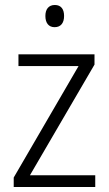

<svg xmlns="http://www.w3.org/2000/svg" viewBox="-20 -750 436 770"><path d="M200 -730C175 -730 162 -713 162 -686C162 -658 175 -641 199 -641C224 -641 237 -658 237 -686C237 -713 225 -730 200 -730ZM362 0V-47H100L359 -491V-532H54V-485H295L35 -38V0Z"/></svg>

Font: Noto Sans Gujarati SemiCondensed Light
Style: Regular
Weight: 300
Width: 4
Designer: Jelle Bosma - Monotype Design Team, Universal Thirst
Foundry: Monotype Imaging Inc.
Version: Version 2.106